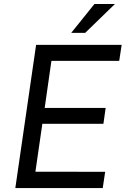

<svg xmlns="http://www.w3.org/2000/svg" viewBox="-20 -964 648 984"><path d="M165 -734H603.5L591 -652H243.5L209 -411H521.5L510 -329.5H197L161.5 -84L519 -83.5L506.5 0H58.5ZM569 -943.5 416.5 -795.5H345L464 -943.5Z"/></svg>

Font: 1883 Sans
Style: Italic
Weight: 400
Italic angle: -8°
Designer: 1883 Sans project is a fork of Public Sans.
Version: Version 1.009